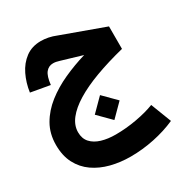

<svg xmlns="http://www.w3.org/2000/svg" viewBox="-200 -653 1092 1159"><g transform="rotate(-30 346.0 -73.0)"><path d="M312.5 37.6 398.9 124.5 485.4 37.6 398.9 -49.3ZM636.7 156.7Q583.5 177.7 509.3 191.2Q435.1 204.6 363.3 204.6Q308.6 204.6 265.4 191.7Q222.2 178.7 197 151.1Q171.9 123.5 171.9 79.1Q171.9 31.7 205.3 -11.2Q238.8 -54.2 301.5 -92.5Q364.3 -130.9 453.1 -163.8Q542 -196.8 653.3 -224.6V-381.3L358.9 -488.3Q329.1 -500.5 302.7 -505.6Q276.4 -510.7 252.4 -510.7Q189.5 -510.7 145.3 -477.8Q101.1 -444.8 75 -390.9Q48.8 -336.9 40 -273.9L172.4 -250.5Q178.7 -308.6 198.2 -333Q217.8 -357.4 249 -357.4Q258.8 -357.4 269.3 -355.5Q279.8 -353.5 292 -349.6L437 -306.6Q357.9 -283.2 283 -249.3Q208 -215.3 148.2 -168.5Q88.4 -121.6 53.2 -60.3Q18.1 1 18.1 79.1Q18.1 154.3 46.4 208.5Q74.7 262.7 124.3 297.4Q173.8 332 238.3 348.6Q302.7 365.2 375 365.2Q457.5 365.2 539.3 348.1Q621.1 331.1 691.9 299.8Z"/></g></svg>

Font: Estedad-VF-FD Black
Style: Regular
Weight: 900
Designer: Amin Abedi
Version: Version 4.000